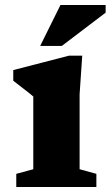

<svg xmlns="http://www.w3.org/2000/svg" viewBox="-20 -747 442 767"><path d="M308.5 -524.5 298 -370V-71L365 -52.5V0H45V-52.5L113 -71V-361.5Q107.5 -366.5 94.2 -377Q81 -387.5 64.5 -400Q48 -412.5 33 -424.5V-467L255 -524.5ZM140.5 -563.5 221.5 -727H402V-696.5L227 -563.5Z"/></svg>

Font: Newsreader 7pt
Style: Bold
Weight: 700
Designer: Hugues Gentile
Foundry: Production Type
Version: Version 1.003